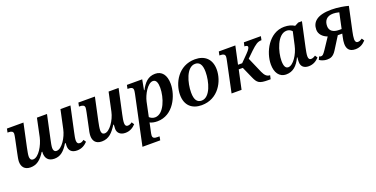

<svg xmlns="http://www.w3.org/2000/svg" viewBox="-23 -1326 4595 2346"><g transform="rotate(-20 2274.5 -153.0)"><path d="M170 9C251 9 306 -35 360 -122H369C368 -117 367 -111 367 -106C367 -39 401 9 481 9C559 9 611 -37 664 -124H673C672 -116 671 -100 671 -87C671 -26 707 9 775 9C836 9 878 -19 912 -54L891 -86C870 -71 856 -64 838 -64C813 -64 799 -79 799 -110C799 -135 806 -171 816 -216L885 -536H755L703 -293C682 -194 606 -72 538 -72C507 -72 497 -96 497 -124C497 -147 505 -189 516 -238L580 -536H449L399 -298C377 -200 304 -72 233 -72C200 -72 192 -98 192 -124C192 -148 200 -188 210 -237L274 -536H59L49 -487H62C96 -487 121 -478 121 -446C121 -437 116 -408 111 -384L75 -212C66 -171 58 -129 58 -105C58 -40 92 9 170 9Z M1097 9C1190 9 1241 -49 1296 -135H1303C1301 -116 1300 -97 1300 -80C1300 -30 1336 9 1403 9C1463 9 1505 -19 1538 -54L1517 -86C1496 -71 1479 -64 1459 -64C1438 -64 1426 -79 1426 -109C1426 -137 1433 -175 1442 -216L1511 -536H1381L1329 -293C1307 -189 1227 -72 1164 -72C1131 -72 1122 -95 1122 -125C1122 -152 1131 -201 1139 -237L1203 -536H988L978 -487H991C1025 -487 1050 -478 1050 -446C1050 -437 1045 -408 1040 -384L1004 -212C994 -171 986 -130 986 -102C986 -43 1014 9 1097 9Z M1539 240H1770L1779 191H1754C1716 191 1691 185 1691 150C1691 137 1696 113 1699 100L1713 35C1716 19 1720 1 1722 -10C1746 3 1781 10 1819 10C2026 10 2127 -212 2127 -365C2127 -482 2074 -546 1988 -546C1894 -546 1842 -485 1799 -403H1793L1818 -536H1619L1609 -487H1622C1656 -487 1681 -479 1681 -446C1681 -438 1679 -420 1674 -397ZM1808 -45C1776 -45 1750 -61 1736 -75L1775 -261C1793 -344 1862 -472 1933 -472C1977 -472 1990 -423 1990 -364C1990 -239 1925 -45 1808 -45Z M2395 10C2613 10 2715 -188 2715 -337C2715 -477 2629 -546 2506 -546C2288 -546 2187 -348 2187 -199C2187 -59 2272 10 2395 10ZM2413 -43C2358 -43 2324 -80 2324 -179C2324 -305 2376 -493 2489 -493C2543 -493 2577 -456 2577 -357C2577 -231 2525 -43 2413 -43Z M2785 0H2915L2968 -247H3021L3085 -103C3122 -18 3146 0 3263 0H3293L3304 -49H3301C3266 -49 3238 -73 3215 -125L3127 -327L3204 -402C3271 -465 3301 -487 3351 -487L3361 -536H3140L3129 -487C3156 -487 3171 -480 3171 -467C3171 -454 3164 -436 3121 -392L3033 -303H2979L3029 -536H2814L2804 -487H2816C2851 -487 2876 -478 2876 -446C2876 -437 2873 -417 2868 -394Z M3495 10C3583 10 3642 -45 3686 -140H3692C3688 -110 3688 -99 3688 -80C3688 -25 3722 10 3786 10C3847 10 3889 -19 3922 -54L3901 -86C3878 -71 3863 -64 3842 -64C3822 -64 3810 -79 3810 -110C3810 -138 3818 -177 3826 -216L3895 -536H3847L3798 -511C3764 -533 3720 -546 3666 -546C3467 -546 3357 -326 3357 -168C3357 -66 3402 10 3495 10ZM3547 -64C3516 -64 3494 -90 3494 -165C3494 -281 3557 -491 3678 -491C3701 -491 3726 -484 3748 -459L3710 -288C3686 -176 3610 -64 3547 -64Z M4027 10C4068 10 4106 2 4148 -66L4248 -225H4306L4297 -183C4290 -153 4286 -124 4286 -99C4286 -36 4314 10 4393 10C4455 10 4495 -17 4530 -54L4509 -86C4486 -71 4471 -64 4452 -64C4428 -64 4418 -82 4418 -111C4418 -135 4424 -171 4432 -208L4498 -516C4447 -530 4362 -546 4279 -546C4094 -546 4024 -477 4024 -378C4024 -319 4068 -274 4127 -253L4034 -113C3999 -61 3988 -53 3968 -53C3961 -53 3954 -55 3945 -60L3927 -21C3938 -12 3976 10 4027 10ZM4285 -280C4209 -280 4163 -312 4163 -374C4163 -446 4202 -493 4284 -493C4303 -493 4330 -490 4361 -482L4318 -280Z"/></g></svg>

Font: Noto Serif SemiBold
Style: Italic
Weight: 600
Italic angle: -12°
Designer: Monotype Design Team
Foundry: Monotype Imaging Inc.
Version: Version 2.014